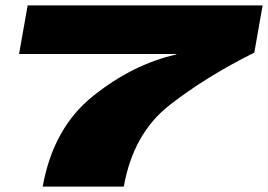

<svg xmlns="http://www.w3.org/2000/svg" viewBox="-20 -695 998 715"><path d="M139 0Q178 -218 325.5 -336.5Q473 -455 636 -492L637 -494H51L83 -675H958L927 -499Q748 -410 612 -304Q476 -198 441 0Z"/></svg>

Font: Anybody UltraExpanded Black
Style: Italic
Weight: 900
Width: 9
Italic angle: -10°
Designer: Tyler Finck
Foundry: Etcetera Type Company
Version: Version 1.010; ttfautohint (v1.8.3) -l 8 -r 50 -G 200 -x 14 